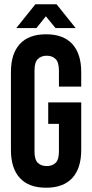

<svg xmlns="http://www.w3.org/2000/svg" viewBox="-20 -868 430 896"><path d="M205 -390H359V-168Q359 -83 317.5 -37.5Q276 8 195 8Q114 8 72.5 -37.5Q31 -83 31 -168V-532Q31 -617 72.5 -662.5Q114 -708 195 -708Q276 -708 317.5 -662.5Q359 -617 359 -532V-464H255V-539Q255 -577 239.5 -592.5Q224 -608 198 -608Q172 -608 156.5 -592.5Q141 -577 141 -539V-161Q141 -123 156.5 -108Q172 -93 198 -93Q224 -93 239.5 -108Q255 -123 255 -161V-290H205ZM56 -737 145 -848H244L333 -737H239L194 -792L150 -737Z"/></svg>

Font: SVN-Bebas Neue
Style: Bold
Weight: 700
Designer: Ryoichi Tsunekawa
Foundry: Ryoichi Tsunekawa
Version: Version 1.300; ttfautohint (v1.7.9-c794)